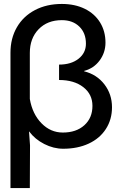

<svg xmlns="http://www.w3.org/2000/svg" viewBox="-20 -735 611 972"><path d="M33 217V-468Q33 -541 65.5 -597Q98 -653 157 -684Q216 -715 293 -715Q359 -715 409 -690.5Q459 -666 486.5 -621.5Q514 -577 514 -519Q514 -469 484.5 -429Q455 -389 406 -376V-374Q470 -358 508.5 -308Q547 -258 547 -192Q547 -130 516 -82Q485 -34 429 -8Q373 18 300 18Q251 18 204 -6Q157 -30 128 -69H127L132 1L131 217ZM298 -64Q366 -64 407 -101Q448 -138 448 -199Q448 -258 401.5 -294Q355 -330 279 -330V-408Q340 -408 377.5 -437.5Q415 -467 415 -514Q415 -568 381.5 -600.5Q348 -633 293 -633Q220 -633 175.5 -587Q131 -541 131 -467V-234Q144 -158 190 -111Q236 -64 298 -64Z"/></svg>

Font: Non Bureau
Style: Regular
Weight: 400
Designer: Jona Saucedo
Foundry: Non Foundry
Version: Version 1.000; ttfautohint (v1.8.4)